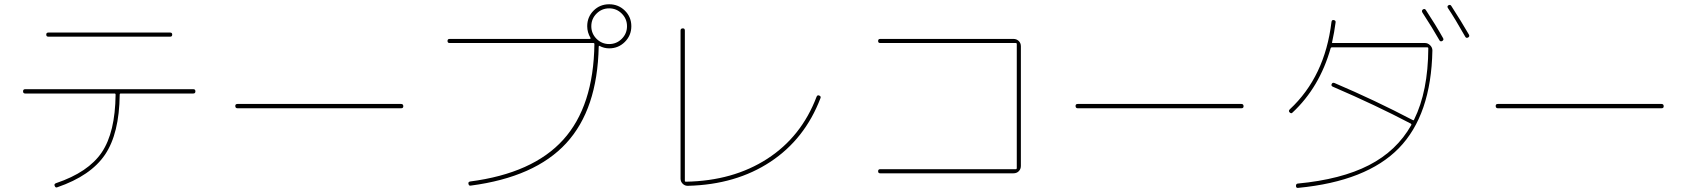

<svg xmlns="http://www.w3.org/2000/svg" viewBox="-20 -865 8040 914"><path d="M210 -690.4Q200.2 -690.4 200.2 -700.2Q200.2 -710 210 -710H790Q799.8 -710 799.8 -700.2Q799.8 -690.4 790 -690.4ZM99.6 -419.9Q89.8 -419.9 89.8 -430.2Q89.8 -440.4 99.6 -440.4H900.4Q910.2 -440.4 910.2 -430.2Q910.2 -419.9 900.4 -419.9H554.7Q549.8 -419.9 549.8 -414.1Q547.9 -229.5 480 -128.9Q412.1 -28.3 252.9 26.4Q244.1 30.3 240.2 19.5Q236.3 10.7 247.1 6.8Q400.4 -44.9 464.4 -139.6Q528.3 -234.4 530.3 -414.1Q530.3 -419.9 525.4 -419.9Z M1110.4 -349.6Q1100.6 -349.6 1100.1 -359.9Q1099.6 -370.1 1110.4 -370.1H1889.6Q1899.4 -370.1 1899.9 -359.9Q1900.4 -349.6 1889.6 -349.6Z M2939.9 -800.3Q2915 -825.2 2879.9 -825.2Q2844.7 -825.2 2819.8 -800.3Q2794.9 -775.4 2794.9 -740.2Q2794.9 -705.1 2819.8 -680.2Q2844.7 -655.3 2879.9 -655.3Q2915 -655.3 2939.9 -680.2Q2964.8 -705.1 2964.8 -740.2Q2964.8 -775.4 2939.9 -800.3ZM2120.1 -660.2Q2110.4 -660.2 2110.4 -669.9Q2110.4 -679.7 2120.1 -679.7H2789.1Q2790 -679.7 2791 -681.6Q2792 -683.6 2791 -684.6Q2775.4 -710.9 2775.4 -740.2Q2775.4 -784.2 2805.7 -814.5Q2835.9 -844.7 2879.9 -844.7Q2923.8 -844.7 2954.6 -814.5Q2985.4 -784.2 2985.4 -740.2Q2985.4 -696.3 2954.6 -665.5Q2923.8 -634.8 2879.9 -634.8Q2855.5 -634.8 2834 -646.5Q2830.1 -648.4 2830.1 -642.6Q2824.2 -344.7 2675.3 -183.1Q2526.4 -21.5 2220.7 18.6Q2211.9 20.5 2210 9.8Q2208 1 2217.8 -1Q2516.6 -40 2661.1 -199.7Q2805.7 -359.4 2809.6 -655.3Q2809.6 -660.2 2804.7 -660.2Z M3255.9 19.5Q3241.2 20.5 3230.5 10.3Q3219.7 0 3219.7 -14.6V-719.7Q3219.7 -729.5 3230 -730Q3240.2 -730.5 3240.2 -719.7V-4.9Q3240.2 0 3245.1 0Q3469.7 -3.9 3632.3 -108.9Q3794.9 -213.9 3867.2 -404.3Q3871.1 -414.1 3879.9 -410.2Q3889.6 -406.2 3885.7 -397.5Q3811.5 -203.1 3647.5 -94.7Q3483.4 13.7 3255.9 19.5Z M4815.4 -59.6Q4820.3 -59.6 4820.3 -65.4V-655.3Q4820.3 -660.2 4815.4 -660.2H4169.9Q4160.2 -660.2 4160.2 -669.9Q4160.2 -679.7 4169.9 -679.7H4804.7Q4819.3 -679.7 4829.6 -669.9Q4839.8 -660.2 4839.8 -644.5V-75.2Q4839.8 -60.5 4830.1 -50.3Q4820.3 -40 4804.7 -40H4169.9Q4160.2 -40 4160.2 -49.8Q4160.2 -59.6 4169.9 -59.6Z M5110.4 -349.6Q5100.6 -349.6 5100.1 -359.9Q5099.6 -370.1 5110.4 -370.1H5889.6Q5899.4 -370.1 5899.9 -359.9Q5900.4 -349.6 5889.6 -349.6Z M6832 -673.8Q6798.8 -732.4 6751 -805.7Q6746.1 -814.5 6753.9 -820.3Q6762.7 -825.2 6767.6 -817.4Q6814.5 -746.1 6849.6 -683.6Q6854.5 -674.8 6845.7 -669.9Q6836.9 -665 6832 -673.8ZM6955.1 -690.4Q6905.3 -778.3 6873 -826.2Q6867.2 -835 6875 -839.8Q6883.8 -844.7 6888.7 -836.9Q6936.5 -762.7 6972.7 -700.2Q6977.5 -691.4 6968.8 -686.5Q6960 -681.6 6955.1 -690.4ZM6132.8 -329.1Q6127 -322.3 6119.1 -330.1Q6112.3 -336.9 6120.1 -344.7Q6287.1 -500 6318.4 -760.7Q6320.3 -771.5 6329.1 -769.5Q6339.8 -767.6 6337.9 -757.8Q6332 -711.9 6321.3 -664.1Q6319.3 -660.2 6325.2 -660.2H6763.7Q6777.3 -660.2 6788.1 -649.4Q6798.8 -638.7 6798.8 -625Q6793 -317.4 6639.2 -159.7Q6485.4 -2 6160.2 29.3Q6149.4 31.2 6149.4 19.5Q6149.4 9.8 6158.2 8.8Q6364.3 -10.7 6496.6 -78.6Q6628.9 -146.5 6698.2 -269.5Q6700.2 -273.4 6696.3 -276.4Q6531.2 -363.3 6325.2 -452.1Q6315.4 -456.1 6319.3 -464.8Q6323.2 -473.6 6333 -469.7Q6525.4 -387.7 6706.1 -293Q6710 -291 6711.9 -295.9Q6778.3 -430.7 6779.3 -634.8Q6779.3 -639.6 6774.4 -639.6H6320.3Q6315.4 -639.6 6314.5 -635.7Q6261.7 -449.2 6132.8 -329.1Z M7110.4 -349.6Q7100.6 -349.6 7100.1 -359.9Q7099.6 -370.1 7110.4 -370.1H7889.6Q7899.4 -370.1 7899.9 -359.9Q7900.4 -349.6 7889.6 -349.6Z"/></svg>

Font: Rounded Mgen+ 1m thin
Style: Regular
Weight: 100
Designer: [Source Han Sans]
Ryoko NISHIZUKA  (kana & ideographs); Paul D. Hunt (Latin, Greek & Cyrillic); Wenlong ZHANG  (bopomofo
Version: Version 1.059.20150602